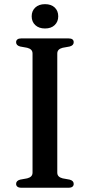

<svg xmlns="http://www.w3.org/2000/svg" viewBox="-20 -880 421 900"><path d="M248.5 -71Q248.5 -60 255 -53.5Q261.5 -47 273.5 -44L306.5 -38Q325.5 -33 325.5 -18Q325.5 -10 319.8 -5Q314 0 301 0H80Q67.5 0 61.5 -5Q55.5 -10 55.5 -18Q55.5 -33 74.5 -38L107.5 -44Q119.5 -47 126 -53.5Q132.5 -60 132.5 -71V-629Q132.5 -640 126 -646.5Q119.5 -653 107.5 -656L74.5 -662Q55.5 -667 55.5 -682Q55.5 -690.5 61.5 -695.2Q67.5 -700 80 -700H301Q314 -700 319.8 -695.2Q325.5 -690.5 325.5 -682Q325.5 -667 306.5 -662L273.5 -656Q261.5 -653 255 -646.5Q248.5 -640 248.5 -629ZM191 -746.5Q162.5 -746.5 145.5 -762.2Q128.5 -778 128.5 -803.5Q128.5 -829 145.5 -844.8Q162.5 -860.5 191 -860.5Q220 -860.5 236.5 -844.8Q253 -829 253 -803.5Q253 -778.5 236.5 -762.5Q220 -746.5 191 -746.5Z"/></svg>

Font: Fraunces Wonky
Style: Regular
Weight: 400
Version: Version 1.000;[b76b70a41]